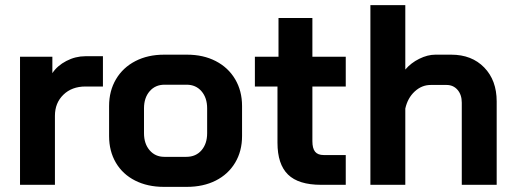

<svg xmlns="http://www.w3.org/2000/svg" viewBox="-20 -720 2007 748"><path d="M58 -499H184V-435Q203 -464 238.5 -482.5Q274 -501 313 -501H381V-383H313Q260 -383 227 -351Q194 -319 194 -269V0H58Z M405 -190V-307Q405 -366 432 -411.5Q459 -457 507.5 -482Q556 -507 619 -507H709Q772 -507 820.5 -482Q869 -457 896 -411.5Q923 -366 923 -307V-190Q923 -131 896 -86Q869 -41 820.5 -16.5Q772 8 708 8H618Q555 8 506.5 -16.5Q458 -41 431.5 -86Q405 -131 405 -190ZM706 -109Q743 -109 765 -134.5Q787 -160 787 -201V-298Q787 -339 765 -364.5Q743 -390 707 -390H621Q585 -390 563 -364.5Q541 -339 541 -298V-201Q541 -160 563 -134.5Q585 -109 620 -109Z M1061 -164V-383H973V-499H1065V-650H1197V-499H1327V-383H1197V-170Q1197 -142 1207.5 -129Q1218 -116 1241 -116H1327V0H1231Q1143 0 1102 -40Q1061 -80 1061 -164Z M1423 -700H1559V-449Q1581 -475 1613.5 -491Q1646 -507 1676 -507H1738Q1818 -507 1866.5 -457Q1915 -407 1915 -325V0H1779V-320Q1779 -351 1762.5 -370Q1746 -389 1720 -389H1658Q1623 -389 1595.5 -363.5Q1568 -338 1559 -297V0H1423Z"/></svg>

Font: Stavian Bold
Style: Bold
Weight: 700
Version: Version 1.000; ttfautohint (v1.6)